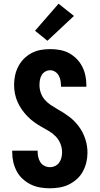

<svg xmlns="http://www.w3.org/2000/svg" viewBox="-20 -1008 540 1036"><path d="M249 8Q223 8 196.5 3.5Q170 -1 146.5 -12.5Q123 -24 103 -42Q83 -60 70.5 -83.5Q58 -107 52 -132.5Q46 -158 46 -185V-195H183V-191Q183 -175 186.5 -160Q190 -145 198 -132.5Q206 -120 220 -113Q234 -106 249 -106Q264 -106 277.5 -112.5Q291 -119 299.5 -131Q308 -143 311.5 -157.5Q315 -172 315 -186Q315 -210 306 -232.5Q297 -255 280.5 -272Q264 -289 243.5 -301Q223 -313 202.5 -324.5Q182 -336 163 -350Q144 -364 127.5 -381Q111 -398 97.5 -417.5Q84 -437 74.5 -458.5Q65 -480 60.5 -503.5Q56 -527 56 -551Q56 -576 61.5 -601.5Q67 -627 79 -650Q91 -673 109.5 -691.5Q128 -710 151 -722Q174 -734 199.5 -738.5Q225 -743 251 -743Q277 -743 302.5 -738.5Q328 -734 351 -722Q374 -710 392.5 -691.5Q411 -673 423 -650Q435 -627 440.5 -601.5Q446 -576 446 -550V-540H309V-544Q309 -559 306.5 -573Q304 -587 297 -600Q290 -613 277.5 -621Q265 -629 251 -629Q237 -629 224.5 -622Q212 -615 205 -603Q198 -591 195.5 -577Q193 -563 193 -549Q193 -528 200 -507.5Q207 -487 221 -470.5Q235 -454 253 -442Q271 -430 290 -419Q323 -401 353 -378.5Q383 -356 405.5 -325.5Q428 -295 440 -258.5Q452 -222 452 -185Q452 -158 446 -132.5Q440 -107 427.5 -83.5Q415 -60 395 -42Q375 -24 351.5 -12.5Q328 -1 301.5 3.5Q275 8 249 8ZM236 -788 169 -842 296 -988 379 -922Z"/></svg>

Font: Iosevka Term Curly Heavy
Style: Regular
Weight: 900
Designer: Belleve Invis
Foundry: Belleve Invis
Version: Version 32.3.0